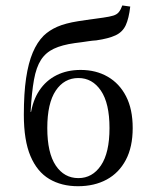

<svg xmlns="http://www.w3.org/2000/svg" viewBox="-20 -655 553 687"><path d="M258.9 11.3Q200 11.3 156.5 -14.5Q112.9 -40.3 89.1 -96.4Q65.3 -152.4 65.3 -244.4Q65.3 -321 73.4 -375.4Q81.5 -429.8 97.2 -466.9Q112.9 -504 136.3 -527.4Q156.5 -546.8 185.1 -559.3Q213.7 -571.8 258.9 -579Q274.2 -581.5 288.3 -583.5Q302.4 -585.5 317.7 -587.5Q333.1 -589.5 349.2 -591.9Q372.6 -595.2 385.5 -599.2Q398.4 -603.2 405.2 -611.7Q412.1 -620.2 417.7 -635.5L446 -631.5Q441.1 -588.7 429.8 -564.5Q418.5 -540.3 393.5 -528.6Q368.5 -516.9 324.2 -510.5Q310.5 -509.7 297.6 -507.7Q284.7 -505.6 272.2 -504Q259.7 -502.4 247.6 -500.8Q201.6 -494.4 172.6 -480.6Q143.5 -466.9 126.6 -440.7Q109.7 -414.5 101.6 -369.8Q93.5 -325 89.5 -254.8H98.4L89.5 -244.4Q96.8 -295.2 120.6 -331Q144.4 -366.9 182.3 -385.9Q220.2 -404.8 268.5 -404.8Q323.4 -404.8 365.3 -380.6Q407.3 -356.5 431 -310.5Q454.8 -264.5 454.8 -196.8Q454.8 -129 430.2 -82.7Q405.6 -36.3 361.7 -12.5Q317.7 11.3 258.9 11.3ZM260.5 -17.7Q310.5 -17.7 341.1 -62.9Q371.8 -108.1 371.8 -196.8Q371.8 -285.5 341.1 -330.6Q310.5 -375.8 260.5 -375.8Q209.7 -375.8 179.4 -330.6Q149.2 -285.5 149.2 -196.8Q149.2 -108.1 179.4 -62.9Q209.7 -17.7 260.5 -17.7Z"/></svg>

Font: Playfair
Style: Regular
Weight: 400
Designer: Claus Eggers Sørensen
Foundry: Claus Eggers Sørensen
Version: Version 2.001;gftools[0.9.30]